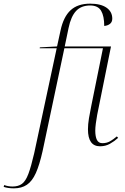

<svg xmlns="http://www.w3.org/2000/svg" viewBox="-158 -790 685 1050"><path d="M-82 240Q-114 240 -138 232L-135 222Q-114 230 -89 230Q-58 230 -38 215.5Q-18 201 -3 161.5Q12 122 29 48L152 -526H59L60 -531L154 -536L173 -623Q189 -698 228 -734Q267 -770 335 -770Q393 -770 424.5 -748Q456 -726 456 -688Q456 -670 444 -660Q432 -650 412 -648Q412 -702 395 -731Q378 -760 335 -760Q286 -760 258 -730Q230 -700 217 -637L196 -536H449L382 -204Q378 -186 373.5 -162Q369 -138 366 -114.5Q363 -91 363 -76Q363 -43 372 -25Q381 -7 402 -7Q425 -7 443 -17Q461 -27 481 -44L488 -36Q467 -17 443 -3.5Q419 10 389 10Q323 10 323 -83Q323 -110 328.5 -143.5Q334 -177 341 -210L405 -526H194L75 36Q58 112 38 156.5Q18 201 -11 220.5Q-40 240 -82 240Z"/></svg>

Font: Noto Serif Display ExtraLight
Style: Italic
Weight: 200
Italic angle: -12°
Designer: Monotype Design Team
Foundry: Monotype Imaging Inc.
Version: Version 2.009